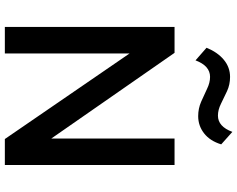

<svg xmlns="http://www.w3.org/2000/svg" viewBox="-113 -865 978 792"><g transform="rotate(90 376.0 -469.0)"><path d="M91 0V-700H198L551.5 -191.5V-700H660.5V0H553.5L200.5 -514.5V0ZM229 -786.5 177 -832Q195.5 -877.5 226.5 -903.2Q257.5 -929 297.5 -929Q329 -929 356 -916.5Q383 -904 408 -891.5Q433 -879 457 -879Q502 -879 524 -938.5L575.5 -892.5Q561.5 -846.5 530.2 -822Q499 -797.5 459 -797.5Q427.5 -797.5 399.5 -809.8Q371.5 -822 346.2 -834.2Q321 -846.5 297 -846.5Q251.5 -846.5 229 -786.5Z"/></g></svg>

Font: Geologica
Style: Regular
Weight: 400
Designer: Sindre Bremnes, Frode Helland
Foundry: Monokrom Skriftforlag AS
Version: Version 1.010; ttfautohint (v1.8.4.7-5d5b);gftools[0.9.28]